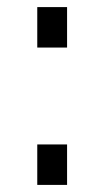

<svg xmlns="http://www.w3.org/2000/svg" viewBox="-20 -521 294 541"><path d="M85 0H169V-114H85ZM85 -387H169V-501H85Z"/></svg>

Font: Finlandica
Style: Regular
Weight: 400
Designer: Niklas Ekholm, Juho Hiilivirta, Jaakko Suomalainen
Foundry: Helsinki Type Studio
Version: Version 2.000;Glyphs 3.2 (3202)